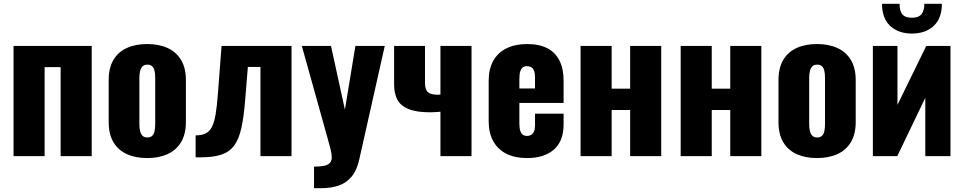

<svg xmlns="http://www.w3.org/2000/svg" viewBox="-20 -819 5055 1007"><path d="M51 0V-578H461V0H298V-467H214V0Z M752 10Q690 10 644.5 -11Q599 -32 574.5 -74Q550 -116 550 -179V-399Q550 -462 574.5 -504Q599 -546 644.5 -567Q690 -588 752 -588Q814 -588 859.5 -567Q905 -546 930 -504Q955 -462 955 -399V-179Q955 -116 930 -74Q905 -32 859.5 -11Q814 10 752 10ZM753 -98Q769 -98 778 -106.5Q787 -115 790.5 -130.5Q794 -146 794 -168V-410Q794 -432 790.5 -447.5Q787 -463 778 -471.5Q769 -480 753 -480Q737 -480 728 -471.5Q719 -463 715 -447.5Q711 -432 711 -410V-168Q711 -146 715 -130.5Q719 -115 728 -106.5Q737 -98 753 -98Z M1006 6V-109Q1038 -109 1058.5 -119Q1079 -129 1091.5 -153.5Q1104 -178 1111 -220.5Q1118 -263 1123 -329L1142 -578H1509V0H1346V-468H1280L1266 -297Q1259 -207 1246 -148Q1233 -89 1208 -55.5Q1183 -22 1141 -8Q1099 6 1034 6Z M1627 168V55Q1658 55 1678.5 51Q1699 47 1709.5 36Q1720 25 1720 6Q1720 -11 1714 -35.5Q1708 -60 1699 -91L1563 -578H1716L1789 -244L1844 -578H1998L1865 14Q1852 74 1824 107.5Q1796 141 1755.5 154.5Q1715 168 1664 168Z M2290 0V-233Q2277 -232 2263.5 -231Q2250 -230 2237 -230Q2163 -230 2121.5 -247.5Q2080 -265 2063.5 -297.5Q2047 -330 2047 -375V-578H2209V-385Q2209 -354 2221 -339Q2233 -324 2270 -322Q2275 -322 2279.5 -322.5Q2284 -323 2290 -323V-578H2453V0Z M2744 10Q2681 10 2636 -12.5Q2591 -35 2567 -78.5Q2543 -122 2543 -183V-395Q2543 -457 2567 -500Q2591 -543 2636.5 -565.5Q2682 -588 2744 -588Q2808 -588 2850.5 -566Q2893 -544 2914.5 -501Q2936 -458 2936 -395V-279H2704V-168Q2704 -146 2709 -132Q2714 -118 2723 -112Q2732 -106 2744 -106Q2756 -106 2765.5 -111.5Q2775 -117 2780.5 -129Q2786 -141 2786 -162V-223H2936V-167Q2936 -79 2885 -34.5Q2834 10 2744 10ZM2704 -355H2786V-413Q2786 -436 2780.5 -449Q2775 -462 2765.5 -467Q2756 -472 2743 -472Q2731 -472 2722.5 -466Q2714 -460 2709 -445.5Q2704 -431 2704 -404Z M3025 0V-578H3188V-354H3285V-578H3448V0H3285V-242H3188V0Z M3550 0V-578H3713V-354H3810V-578H3973V0H3810V-242H3713V0Z M4265 10Q4203 10 4157.5 -11Q4112 -32 4087.5 -74Q4063 -116 4063 -179V-399Q4063 -462 4087.5 -504Q4112 -546 4157.5 -567Q4203 -588 4265 -588Q4327 -588 4372.5 -567Q4418 -546 4443 -504Q4468 -462 4468 -399V-179Q4468 -116 4443 -74Q4418 -32 4372.5 -11Q4327 10 4265 10ZM4266 -98Q4282 -98 4291 -106.5Q4300 -115 4303.5 -130.5Q4307 -146 4307 -168V-410Q4307 -432 4303.5 -447.5Q4300 -463 4291 -471.5Q4282 -480 4266 -480Q4250 -480 4241 -471.5Q4232 -463 4228 -447.5Q4224 -432 4224 -410V-168Q4224 -146 4228 -130.5Q4232 -115 4241 -106.5Q4250 -98 4266 -98Z M4558 0V-578H4687V-269L4838 -578H4965V0H4833V-306L4686 0ZM4763 -643Q4692 -643 4649 -683Q4606 -723 4606 -799H4698Q4698 -762 4712.5 -744Q4727 -726 4763 -726Q4798 -726 4813 -744.5Q4828 -763 4828 -799H4920Q4920 -723 4877 -683Q4834 -643 4763 -643Z"/></svg>

Font: Oswald
Style: Bold
Weight: 700
Designer: Vernon Adams
Foundry: Vernon Adams
Version: Version 4.103;gftools[0.9.33.dev8+g029e19f]